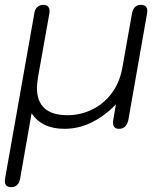

<svg xmlns="http://www.w3.org/2000/svg" viewBox="-22 -520 666 790"><path d="M-2 225Q-2 218 -1 214L119 -464Q121 -481 131 -490.5Q141 -500 156 -500Q182 -500 182 -473L181 -464L134 -200Q130 -170 130 -159Q130 -46 256 -46Q308 -46 355.5 -68.5Q403 -91 436.5 -135Q470 -179 481 -239L521 -464Q524 -482 533.5 -491Q543 -500 558 -500Q584 -500 584 -475Q584 -468 583 -464L506 -26Q498 10 468 10Q443 10 443 -15Q443 -22 444 -26L455 -91Q413 -46 358.5 -18Q304 10 243 10Q150 10 108 -54L61 214Q55 250 24 250Q-2 250 -2 225Z"/></svg>

Font: Kodchasan Light
Style: Italic
Weight: 300
Italic angle: -10°
Version: Version 1.000; ttfautohint (v1.6)